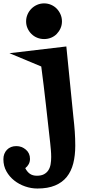

<svg xmlns="http://www.w3.org/2000/svg" viewBox="-90 -753 496 1114"><path d="M269.5 -628.9Q269.5 -607.4 261.2 -588.9Q252.9 -570.3 239.3 -556.2Q225.6 -542 206.5 -534.2Q187.5 -526.4 166 -526.4Q144.5 -526.4 125.5 -534.2Q106.4 -542 92.3 -556.2Q78.1 -570.3 69.8 -588.9Q61.5 -607.4 61.5 -628.9Q61.5 -650.4 69.8 -669.4Q78.1 -688.5 92.3 -702.6Q106.4 -716.8 125.5 -725.1Q144.5 -733.4 166 -733.4Q187.5 -733.4 206.5 -725.1Q225.6 -716.8 239.3 -702.6Q252.9 -688.5 261.2 -669.4Q269.5 -650.4 269.5 -628.9ZM346.7 91.8Q346.7 149.4 335 195.3Q323.2 241.2 297.4 273.4Q271.5 305.7 229.5 323.2Q187.5 340.8 127 340.8Q90.8 340.8 55.7 328.6Q20.5 316.4 -7.3 294.4Q-35.2 272.5 -52.7 241.2Q-70.3 210 -70.3 170.9Q-70.3 137.7 -49.8 116.2Q-29.3 94.7 4.9 94.7Q36.1 94.7 60.1 115.2Q84 135.7 84 168.9Q84 185.5 76.7 199.2Q69.3 212.9 56.6 222.7Q67.4 244.1 83.5 255.4Q99.6 266.6 124 266.6Q149.4 266.6 165.5 257.8Q181.6 249 190.9 234.4Q200.2 219.7 203.6 200.2Q207 180.7 207 158.2Q207 137.7 205.1 116.7Q203.1 95.7 201.2 76.2Q188.5 -36.1 176.3 -146Q164.1 -255.9 149.4 -367.2L-35.2 -444.3L294.9 -483.4L335.9 -73.2Q340.8 -31.2 343.8 9.8Q346.7 50.8 346.7 91.8Z"/></svg>

Font: Fontdiner Swanky
Style: Regular
Weight: 400
Designer: Font Diner, Inc
Foundry: Font Diner, Inc
Version: Version 1.000